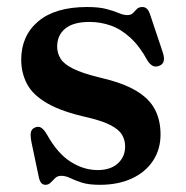

<svg xmlns="http://www.w3.org/2000/svg" viewBox="-20 -502 517 534"><path d="M251.5 -29Q287.5 -29 307.8 -47.5Q328 -66 328 -94.5Q328 -112 319.8 -126.5Q311.5 -141 289.2 -153Q267 -165 225.5 -175Q152.5 -191 111.8 -214.5Q71 -238 55 -268.8Q39 -299.5 39 -336Q39 -402.5 86.2 -442.5Q133.5 -482.5 222.5 -482.5Q255 -482.5 275.8 -477Q296.5 -471.5 310 -465.8Q323.5 -460 334 -460Q344.5 -460 350 -465.8Q355.5 -471.5 360.8 -477Q366 -482.5 376 -482.5Q383 -482.5 388.2 -478Q393.5 -473.5 397.5 -461.5L432 -358.5Q437.5 -343 435.5 -333Q433.5 -323 423 -319Q412.5 -315 405 -318.8Q397.5 -322.5 390.5 -333Q368.5 -373.5 342.5 -397.2Q316.5 -421 288 -431Q259.5 -441 229 -441Q184 -441 161.5 -422.5Q139 -404 139 -372.5Q139 -354 148.5 -338.8Q158 -323.5 183.8 -310.8Q209.5 -298 257 -286.5Q320 -272 357 -250.5Q394 -229 410.2 -198.8Q426.5 -168.5 426.5 -128Q426.5 -86.5 405.5 -54.8Q384.5 -23 346.5 -5.5Q308.5 12 258 12Q226.5 12 207.2 5.8Q188 -0.5 175.2 -6.8Q162.5 -13 150.5 -13Q140 -13 133.5 -6.8Q127 -0.5 121 5.8Q115 12 106.5 12Q99.5 12 95 7.2Q90.5 2.5 88 -9L67.5 -106.5Q64 -125.5 66 -134.5Q68 -143.5 77.5 -147.5Q87.5 -151.5 95 -146.5Q102.5 -141.5 110.5 -128Q140 -75 176.5 -52Q213 -29 251.5 -29Z"/></svg>

Font: Fraunces Medium
Style: Regular
Weight: 500
Version: Version 1.000;[b76b70a41]